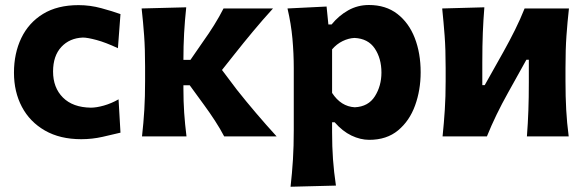

<svg xmlns="http://www.w3.org/2000/svg" viewBox="-20 -532 2288 749"><path d="M297 11Q214 11 155.2 -22.8Q96.5 -56.5 65.5 -115Q34.5 -173.5 34.5 -248.5Q34.5 -324 63.2 -383.8Q92 -443.5 148 -477.8Q204 -512 286.5 -512Q331.5 -512 375.5 -500Q419.5 -488 450 -477L440 -344Q392 -366.5 356.5 -376Q321 -385.5 303.5 -385.5Q251.5 -383.5 219.2 -348.8Q187 -314 187 -253Q187 -190 225.5 -151.5Q264 -113 334.5 -112Q356 -112 385.2 -120.2Q414.5 -128.5 442.5 -144.5L450 -14.5Q421 -7.5 380.2 1.8Q339.5 11 297 11Z M534 0Q540 -53.5 543 -103.8Q546 -154 546 -216V-272Q546 -342 542.2 -393.8Q538.5 -445.5 532.5 -499L706.5 -503.5Q701 -452 698.2 -402Q695.5 -352 695.5 -298.5H723L772 -369.5Q795 -401.5 815.2 -434Q835.5 -466.5 852 -499H1045Q1004 -454 966.8 -409.2Q929.5 -364.5 894 -319.5L846 -259L904 -182Q940 -136.5 978.8 -91Q1017.5 -45.5 1059 0H854.5Q838.5 -30.5 818.5 -61.2Q798.5 -92 776.5 -122L720 -199.5H695.5V-187Q695.5 -136.5 698.5 -92.2Q701.5 -48 707.5 0Z M1113.5 196.5Q1119.5 143 1122.8 90.5Q1126 38 1126 -24V-266Q1126 -323 1120.8 -381.2Q1115.5 -439.5 1101.5 -499L1254 -506.5L1261 -436.5H1273.5Q1301.5 -471 1338.5 -491.8Q1375.5 -512.5 1419 -512.5Q1485 -512.5 1530 -477.8Q1575 -443 1598 -383.8Q1621 -324.5 1621 -250Q1621 -180.5 1599.2 -120.5Q1577.5 -60.5 1533 -23.5Q1488.5 13.5 1420.5 13.5Q1386 13.5 1351 -3.2Q1316 -20 1285.5 -55H1275.5V-16Q1275.5 40 1279 89.2Q1282.5 138.5 1290.5 192ZM1364 -113.5Q1417 -116 1442.5 -156.5Q1468 -197 1468 -249Q1468 -304 1442 -342.8Q1416 -381.5 1363 -384Q1340 -383 1316.8 -371.8Q1293.5 -360.5 1275.5 -339.5V-169.5Q1310 -116.5 1364 -113.5Z M1706.5 0Q1712 -53.5 1715.2 -103.8Q1718.5 -154 1718.5 -216V-266Q1718.5 -340.5 1714.5 -393Q1710.5 -445.5 1705 -499L1869.5 -503.5Q1865.5 -453.5 1863.5 -404.5Q1861.5 -355.5 1861.5 -286.5V-200H1871L1944 -330Q1968 -373 1989 -415.2Q2010 -457.5 2026.5 -499H2199.5Q2193.5 -445.5 2189.8 -393Q2186 -340.5 2186 -266V-216Q2186 -154 2188.8 -103.8Q2191.5 -53.5 2198.5 0H2035.5Q2039.5 -52 2041.2 -101Q2043 -150 2043 -211V-299H2033.5L1962 -170.5Q1913 -83 1879.5 0Z"/></svg>

Font: Commissioner Flair
Style: Bold
Weight: 700
Designer: Kostas Bartsokas
Foundry: Kostas Bartsokas
Version: Version 1.000; ttfautohint (v1.8.3)